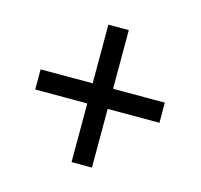

<svg xmlns="http://www.w3.org/2000/svg" viewBox="-77 -676 675 645"><g transform="rotate(15 260.0 -353.0)"><path d="M295 -388V-592H224V-388H43V-318H224V-114H295V-318H475V-388Z"/></g></svg>

Font: Noto Sans Ethiopic SemiCondensed
Style: Regular
Weight: 400
Width: 4
Designer: Monotype Design Team
Foundry: Monotype Imaging Inc.
Version: Version 2.102